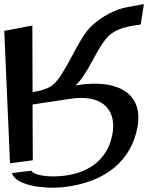

<svg xmlns="http://www.w3.org/2000/svg" viewBox="-75 -733 762 902"><path d="M280 -332C303 -352 331 -394 366 -460C394 -514 420 -551 442 -570C465 -589 496 -602 536 -610C541 -611 581 -617 586 -618L601 -713C600 -714 574 -709 521 -699C442 -684 369 -631 335 -589C318 -568 294 -528 264 -471C226 -399 198 -356 178 -338C159 -320 125 -308 78 -300L77 -613L-55 -588L-28 34L79 20L78 -242L256 -269C402 -291 469 -221 455 -115C440 -4 364 77 223 93C161 100 90 94 72 69L-19 80C-5 135 122 157 224 146C422 124 543 20 571 -137C598 -287 489 -366 280 -332Z"/></svg>

Font: Gamestation Warped
Style: Regular
Weight: 400
Designer: Jonas Hecksher
Foundry: Jonas Hecksher, Playtypeª, e-types AS
Version: Version 1.003